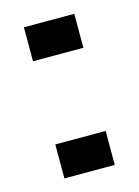

<svg xmlns="http://www.w3.org/2000/svg" viewBox="-71 -431 345 475"><g transform="rotate(-15 101.5 -193.5)"><path d="M36 -300V-387H165V-300ZM36 0V-87H165V0Z"/></g></svg>

Font: Big Shoulders Stencil Text Light
Style: Regular
Weight: 300
Designer: Patric King
Foundry: XO Type Co
Version: Version 1.000